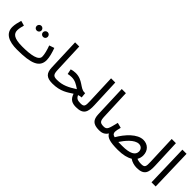

<svg xmlns="http://www.w3.org/2000/svg" viewBox="223 -1864 3038 3038"><g transform="rotate(45 1742.5 -345.0)"><path d="M347 -413C376 -413 400 -436 400 -465C400 -494 376 -519 347 -519C317 -519 294 -494 294 -465C294 -436 317 -413 347 -413ZM489 -413C518 -413 541 -436 541 -465C541 -494 518 -519 489 -519C459 -519 435 -494 435 -465C435 -436 459 -413 489 -413Z M339 21C657 21 790 -36 790 -195C790 -258 763 -350 738 -416L653 -387C681 -312 701 -235 701 -184C701 -100 560 -72 365 -72C177 -72 125 -121 125 -201C125 -241 140 -295 148 -326L65 -349C50 -299 33 -233 33 -180C33 -38 153 21 339 21Z M1114 5C1153 5 1171 -16 1171 -43C1171 -70 1156 -88 1124 -88C1042 -88 1025 -113 1021 -212L1001 -711H908L928 -169C932 -48 979 5 1114 5Z M1114 5C1296 5 1385 -68 1466 -119C1498 -19 1560 5 1642 5C1682 5 1699 -16 1699 -43C1699 -69 1685 -88 1652 -88C1586 -88 1555 -101 1531 -154C1552 -162 1574 -167 1598 -168L1589 -255H1570C1477 -255 1419 -376 1259 -376C1227 -376 1193 -370 1161 -360L1179 -274C1208 -280 1227 -284 1260 -284C1336 -284 1387 -251 1452 -207C1339 -135 1251 -88 1123 -88Z M1642 5C1807 5 1833 -78 1827 -224L1807 -711H1713L1732 -221C1736 -117 1731 -88 1651 -88Z M2158 5C2197 5 2215 -16 2215 -43C2215 -70 2200 -88 2168 -88C2086 -88 2069 -113 2065 -212L2045 -711H1952L1972 -169C1976 -48 2023 5 2158 5Z M2588 15C2703 15 2786 -7 2843 -42C2885 -12 2946 5 2999 5C3039 5 3057 -16 3057 -43C3057 -69 3042 -88 3009 -88C2971 -88 2937 -94 2909 -106C2928 -137 2937 -172 2937 -209C2937 -312 2867 -385 2765 -385C2631 -385 2496 -237 2412 -92C2365 -104 2354 -125 2354 -160C2354 -178 2361 -216 2375 -265L2287 -288C2247 -128 2242 -88 2168 -88L2158 5C2214 5 2265 -8 2306 -70C2336 -13 2404 15 2588 15ZM2759 -290C2816 -290 2845 -248 2845 -204C2845 -124 2767 -79 2593 -79C2559 -79 2531 -79 2506 -80C2560 -163 2662 -290 2759 -290Z M2999 5C3164 5 3190 -78 3184 -224L3164 -711H3070L3089 -221C3093 -117 3088 -88 3008 -88Z M3329 0H3422L3402 -711H3309Z"/></g></svg>

Font: Noto Sans Arabic Cond Med
Style: Regular
Weight: 500
Width: 3
Designer: Monotype Design Team, Nadine Chahine, Nizar Qandah and Khaled Hosny
Foundry: Monotype Imaging Inc.
Version: Version 2.012